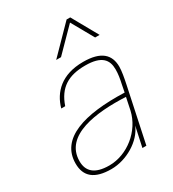

<svg xmlns="http://www.w3.org/2000/svg" viewBox="-185 -850 867 965"><g transform="rotate(-30 248.5 -368.0)"><path d="M320 -524C194 -524 131 -458 108 -376H131C162 -467 222 -503 320 -503C416 -503 443 -465 443 -410C443 -383 439 -359 432 -327L424 -286C192 -294 32 -245 32 -100C32 -25 77 14 175 14C263 14 357 -42 387 -116L362 0H385L452 -316C459 -349 466 -388 466 -412C466 -483 423 -524 320 -524ZM55 -100C55 -250 251 -272 419 -264L404 -192C380 -88 280 -7 175 -7C89 -7 55 -43 55 -100ZM208 -600H236L362 -728L434 -600H460L376 -750H355Z"/></g></svg>

Font: Nacelle Thin
Style: Italic
Weight: 100
Italic angle: -12°
Designer: Sora Sagano
Foundry: Sora Sagano
Version: Version 1.000;FEAKit 1.0